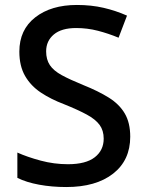

<svg xmlns="http://www.w3.org/2000/svg" viewBox="-20 -744 590 774"><path d="M505 -193Q505 -98 436 -44Q367 10 247 10Q189 10 137.5 0.5Q86 -9 50 -27V-129Q90 -111 144 -96.5Q198 -82 254 -82Q326 -82 362 -110Q398 -138 398 -185Q398 -218 381.5 -240.5Q365 -263 330 -282Q295 -301 238 -324Q185 -344 144.5 -371Q104 -398 81 -438Q58 -478 58 -536Q58 -624 122 -674Q186 -724 290 -724Q348 -724 397.5 -712.5Q447 -701 492 -681L458 -592Q417 -609 374.5 -620Q332 -631 287 -631Q228 -631 197 -605Q166 -579 166 -537Q166 -504 181 -481.5Q196 -459 229 -441Q262 -423 316 -401Q376 -377 418.5 -350.5Q461 -324 483 -286.5Q505 -249 505 -193Z"/></svg>

Font: Noto Sans Sinhala UI Medium
Style: Regular
Weight: 500
Designer: Jelle Bosma - Monotype Design Team
Foundry: Monotype Imaging Inc.
Version: Version 2.006; ttfautohint (v1.8.4.7-5d5b)